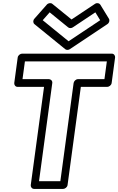

<svg xmlns="http://www.w3.org/2000/svg" viewBox="-20 -1197 765 1242"><path d="M301.3 -1117.2 421.1 -1019.8C429.2 -1013.3 441.8 -1014 450.7 -1019.8L596.8 -1117.2L628 -1066.2L423.7 -930L256.3 -1066.2ZM318.3 -1172.2C309.5 -1179.3 292.9 -1178.4 282.8 -1167L202.5 -1076C192.5 -1064.7 193.1 -1048.8 202.9 -1040.8L402 -878.8C409.3 -872.9 421.7 -872.3 431.6 -878.8L674.5 -1040.8C687 -1049.1 691.1 -1065.1 684.5 -1076L628.8 -1167C622.9 -1176.6 607.4 -1180.6 594.7 -1172.2L442.8 -1071ZM125.6 -685 141.2 -800H671.2L655.6 -685H484.6C469.5 -685 457.7 -670.7 456.2 -660L370.4 -25H232.4L318.2 -660C320.3 -675.1 307.3 -685 296.6 -685ZM72.2 -660C70.8 -649.3 78.7 -635 93.9 -635H264.9L179 0C177.5 10.7 185.5 25 200.6 25H388.6C399.3 25 415 15.1 417 0L502.9 -635H673.9C684.6 -635 700.2 -644.9 702.2 -660L724.5 -825C726 -835.7 718.1 -850 702.9 -850H122.9C112.2 -850 96.6 -840.1 94.5 -825Z"/></svg>

Font: Hussar Techniczny
Style: Bold 
Weight: 700
Foundry: Cannot Into Space Fonts
Version: Version 0.77